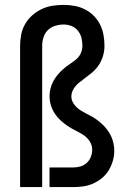

<svg xmlns="http://www.w3.org/2000/svg" viewBox="-20 -763 540 783"><path d="M62 0V-576Q62 -599 66.5 -622Q71 -645 82.5 -665Q94 -685 111.5 -700.5Q129 -716 150 -726Q171 -736 194 -739.5Q217 -743 240 -743Q262 -743 284 -739Q306 -735 326 -725Q346 -715 362 -699Q378 -683 388 -663Q398 -643 402 -621Q406 -599 406 -576Q406 -555 400 -534.5Q394 -514 382 -496.5Q370 -479 353.5 -465.5Q337 -452 320 -440V-439Q311 -433 302.5 -426Q294 -419 287 -410.5Q280 -402 275.5 -391.5Q271 -381 271 -370Q271 -352 283 -336.5Q295 -321 311 -311.5Q327 -302 344 -293.5Q361 -285 376 -274Q391 -263 404 -249.5Q417 -236 426.5 -220Q436 -204 441 -185.5Q446 -167 446 -148Q446 -127 440 -106.5Q434 -86 423 -68Q412 -50 395.5 -36.5Q379 -23 360 -14.5Q341 -6 320 -3Q299 0 278 0H182V-80H278Q293 -80 307.5 -84Q322 -88 333.5 -98.5Q345 -109 350.5 -123.5Q356 -138 356 -153Q356 -171 345.5 -187Q335 -203 319.5 -213Q304 -223 287.5 -231Q271 -239 255.5 -249.5Q240 -260 226.5 -272.5Q213 -285 203 -300.5Q193 -316 187.5 -334Q182 -352 182 -371Q182 -387 186 -402.5Q190 -418 197.5 -432Q205 -446 215.5 -458.5Q226 -471 238 -481.5Q250 -492 263.5 -501Q277 -510 289.5 -520Q302 -530 309 -545Q316 -560 316 -576Q316 -593 312 -609Q308 -625 297.5 -638Q287 -651 271.5 -657Q256 -663 239 -663Q222 -663 204.5 -657.5Q187 -652 175 -640Q163 -628 157.5 -611Q152 -594 152 -576V0Z"/></svg>

Font: Iosevka SS04 Medium
Style: Regular
Weight: 500
Monospace: yes
Designer: Belleve Invis
Foundry: Belleve Invis
Version: Version 19.0.0; ttfautohint (v1.8.4)